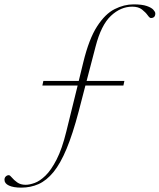

<svg xmlns="http://www.w3.org/2000/svg" viewBox="-66 -745 730 879"><path d="M31 114Q-4.5 114 -25 104.5Q-45.5 95 -45.5 78Q-45.5 68.5 -39.5 62.8Q-33.5 57 -25.5 57Q-20.5 57 -11.5 68Q-2.5 79 12.8 90Q28 101 51.5 101Q69 101 92.8 92.5Q116.5 84 142.5 58.8Q168.5 33.5 193.2 -14.8Q218 -63 237.5 -142.5L289.5 -353.5H128L132.5 -374.5H294.5L315.5 -460.5Q341.5 -567 378.5 -624.2Q415.5 -681.5 458.8 -703.2Q502 -725 545.5 -725Q584.5 -725 606 -717.5Q627.5 -710 636.2 -700.2Q645 -690.5 645 -683.5Q645 -662.5 624.5 -662.5Q619 -662.5 609.8 -675.5Q600.5 -688.5 584 -701.5Q567.5 -714.5 539.5 -714.5Q486.5 -714.5 441.8 -672.5Q397 -630.5 371.5 -531.5L330.5 -374.5H503.5L499 -353.5H325L294 -234Q267 -131.5 238.8 -63.8Q210.5 4 178.8 42.8Q147 81.5 110.5 97.8Q74 114 31 114Z"/></svg>

Font: Newsreader Display ExtraLight
Style: Regular
Weight: 275
Designer: Hugues Gentile
Foundry: Production Type
Version: Version 1.002